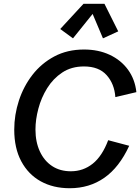

<svg xmlns="http://www.w3.org/2000/svg" viewBox="-20 -975 735 1007"><path d="M345.7 12.2Q259.3 12.2 193.8 -23.9Q128.4 -60.1 91.6 -128.9Q54.7 -197.8 54.7 -294.9Q54.7 -372.6 79.1 -447.3Q103.5 -522 150.1 -582.3Q196.8 -642.6 264.9 -679Q333 -715.3 420.9 -715.3Q496.1 -715.3 555.4 -687.5Q614.7 -659.7 651.4 -609.4Q688 -559.1 695.3 -491.7L585 -465.8Q580.1 -535.2 539.3 -580.8Q498.5 -626.5 420.4 -626.5Q354.5 -626.5 306.6 -594.7Q258.8 -563 227.5 -512.7Q196.3 -462.4 181.2 -405Q166 -347.7 166 -295.9Q166 -230.5 189 -180.9Q211.9 -131.3 253.4 -104Q294.9 -76.7 351.6 -76.7Q416.5 -76.7 466.3 -116.5Q516.1 -156.2 547.4 -239.7L657.7 -210.4Q605.5 -97.2 527.1 -42.5Q448.7 12.2 345.7 12.2ZM362.8 -773.9 295.9 -822.8 418 -955.1H527.8L600.1 -810.5L520 -773.9L465.8 -901.9Z"/></svg>

Font: Schibsted Grotesk Medium
Style: Italic
Weight: 500
Italic angle: -12°
Designer: Bakken & Baeck AS, Henrik Kongsvoll
Foundry: Schibsted ASA
Version: Version 1.100;gftools[0.9.25]